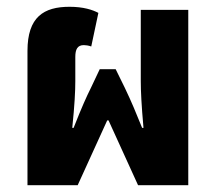

<svg xmlns="http://www.w3.org/2000/svg" viewBox="-20 -546 639 566"><path d="M61 0H209L296 -191H300L387 0H535V-517H395V-307C395 -278 397 -236 403 -169H399C379 -218 369 -243 348 -287L321 -342H274L248 -287C235 -261 221 -230 197 -169H193C200 -236 202 -278 202 -307V-378C202 -400 208 -413 227 -413C232 -413 241 -412 249 -409L270 -508C253 -517 226 -526 185 -526C109 -526 61 -496 61 -396Z"/></svg>

Font: Noto Sans Thai UI Cond ExtBd
Style: Regular
Weight: 800
Width: 3
Designer: Monotype Design Team
Foundry: Monotype Imaging Inc.
Version: Version 2.000